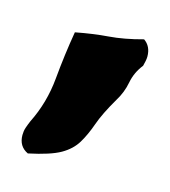

<svg xmlns="http://www.w3.org/2000/svg" viewBox="-52 -168 289 327"><g transform="rotate(15 92.0 -4.5)"><path d="M165 -124Q178 -115 178 -97Q178 -93 177 -88.5Q176 -84 175 -80Q163 -65 159.5 -46.5Q156 -28 146 -12Q129 17 122 37Q115 57 106 72Q97 87 79.5 97Q62 107 24 115Q7 107 7 87Q7 80 9 74Q11 68 14 61Q33 23 37 -20.5Q41 -64 48 -105Q79 -111 105.5 -113Q132 -115 165 -124Z"/></g></svg>

Font: CAT Schmalfette Thannhaeuser
Style: Regular
Weight: 700
Designer: Peter Wiegel nach Herbert Thanhaeuser 1939/40
Foundry: CAT-Fonts, Peter Wiegel
Version: Version 1.000